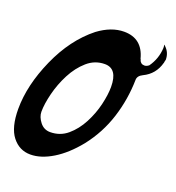

<svg xmlns="http://www.w3.org/2000/svg" viewBox="-166 -867 896 980"><g transform="rotate(20 282.0 -377.0)"><path d="M108 4Q48 4 9.5 -45Q-29 -94 -29 -194Q-29 -323 35.5 -468Q100 -613 206 -697Q276 -749 345 -749Q444 -749 470 -648L474 -641L472 -643Q479 -622 500 -622Q512 -622 524 -632Q558 -680 561 -739Q561 -758 558 -758Q558 -758 559 -757Q562 -756 563 -755Q564 -753 565 -752Q593 -726 593 -687Q590 -677 589 -667V-669Q571 -602 510 -573Q483 -560 483 -537Q481 -431 449 -330.5Q417 -230 351 -146Q292 -73 228.5 -34.5Q165 4 108 4ZM164 -138Q218 -138 258 -172Q298 -206 325 -257.5Q352 -309 365 -364Q378 -419 378 -461Q378 -560 309 -560Q255 -560 213.5 -523.5Q172 -487 144 -433Q116 -379 101.5 -321Q87 -263 87 -221Q87 -193 108.5 -165.5Q130 -138 164 -138Z"/></g></svg>

Font: Bangerz
Style: Regular
Weight: 400
Designer: vernon adams
Foundry: Vernon Adams
Version: Version 2.10;February 7, 2025;FontCreator 13.0.0.2683 64-bit